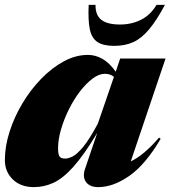

<svg xmlns="http://www.w3.org/2000/svg" viewBox="-28 -752 698 787"><path d="M320.5 -59.5 370.5 -207Q316 -116.5 273 -68.5Q230 -20.5 191.2 -2.8Q152.5 15 111 15Q56.5 15 24.2 -16.8Q-8 -48.5 -8 -95.5Q-8 -152 11.2 -212.2Q30.5 -272.5 64 -328.5Q97.5 -384.5 141 -429.2Q184.5 -474 233.5 -500.5Q282.5 -527 332.5 -527Q363 -527 391.8 -510.8Q420.5 -494.5 446.5 -458L464.5 -512H650.5L508 -90.5Q561.5 -115.5 624 -188L630.5 -183Q568.5 -77.5 502.2 -31.2Q436 15 375 15Q339.5 15 324.5 -6Q309.5 -27 320.5 -59.5ZM210 -144Q210 -119.5 216 -110.8Q222 -102 239.5 -102Q252 -102 269.8 -110.8Q287.5 -119.5 312.8 -149.8Q338 -180 373 -245L439 -437Q424 -449.5 402 -449.5Q377.5 -449.5 351 -429.5Q324.5 -409.5 299.2 -376.5Q274 -343.5 254 -303Q234 -262.5 222 -221.2Q210 -180 210 -144ZM464 -651.5Q511 -651.5 550 -671Q589 -690.5 613.5 -732H648Q614 -668.5 583.2 -631.8Q552.5 -595 518.8 -579.5Q485 -564 440 -564Q395.5 -564 371.8 -579.5Q348 -595 340.2 -631.8Q332.5 -668.5 335.5 -732H363.5Q363 -689.5 387.8 -670.5Q412.5 -651.5 464 -651.5Z"/></svg>

Font: Newsreader 72pt ExtraBold
Style: Italic
Weight: 800
Italic angle: -17°
Designer: Hugues Gentile
Foundry: Production Type
Version: Version 1.003; ttfautohint (v1.8.3)